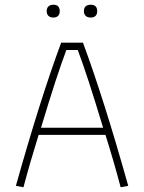

<svg xmlns="http://www.w3.org/2000/svg" viewBox="-20 -790 608 810"><path d="M177 -743Q177 -756 184.5 -763Q192 -770 205 -770Q232 -770 232 -743Q232 -730 225 -723Q218 -716 205 -716Q192 -716 184.5 -723Q177 -730 177 -743ZM334 -743Q334 -770 363 -770Q390 -770 390 -743Q390 -730 383 -723Q376 -716 363 -716Q349 -716 341.5 -723Q334 -730 334 -743ZM47 -6Q150 -373 238 -610H330Q418 -373 521 -6L489 0Q461 -106 425 -221H143Q107 -106 79 0ZM415 -251Q348 -474 308 -579H260Q220 -474 153 -251Z"/></svg>

Font: Athiti ExtraLight
Style: Regular
Weight: 275
Designer: CadsonDemak Team
Foundry: CadsonDemak
Version: Version 1.033